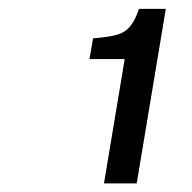

<svg xmlns="http://www.w3.org/2000/svg" viewBox="-20 -837 440 440"><path d="M218.3 -416.7 265.8 -701.7H185L193.3 -749.2Q227.5 -751.7 247.1 -757.1Q266.7 -762.5 278.3 -776.7Q290 -790.8 298.3 -816.7H360L293.3 -416.7Z"/></svg>

Font: Familjen Grotesk GF
Style: Italic
Weight: 400
Designer: Anders Wikstroem, Jonas Baeckman, Matilda Gysing, Kristian Moeller
Foundry: Familjen STHML AB
Version: Version 2.000; Beta; Release 4; Build 6